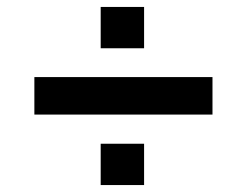

<svg xmlns="http://www.w3.org/2000/svg" viewBox="-20 -563 711 553"><path d="M79 -233V-341H592V-233ZM270 -30V-149H395V-30ZM270 -424V-543H395V-424Z"/></svg>

Font: Nunito Sans 10pt SemiExpanded ExtraBold
Style: Regular
Weight: 800
Width: 6
Designer: Vernon Adams
Foundry: Vernon Adams
Version: Version 3.101;gftools[0.9.27]